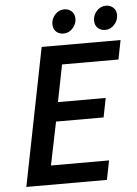

<svg xmlns="http://www.w3.org/2000/svg" viewBox="-56 -866 650 909"><g transform="rotate(-5 268.5 -411.0)"><path d="M32 0 162 -654H537L519 -563H251L216 -387H443L425 -296H199L157 -91H433L415 0ZM271 -708Q250 -708 236 -721Q222 -734 222 -757Q222 -782 240 -802Q258 -822 284 -822Q304 -822 318.5 -809Q333 -796 333 -773Q333 -749 315 -728.5Q297 -708 271 -708ZM469 -708Q448 -708 434 -721Q420 -734 420 -757Q420 -782 438 -802Q456 -822 482 -822Q502 -822 516.5 -809Q531 -796 531 -773Q531 -749 513 -728.5Q495 -708 469 -708Z"/></g></svg>

Font: Source Sans Pro SemiBold
Style: Italic
Weight: 600
Italic angle: -11°
Designer: Paul D. Hunt
Foundry: Adobe Systems Incorporated
Version: Version 1.095;hotconv 1.0.109;makeotfexe 2.5.65596